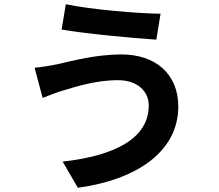

<svg xmlns="http://www.w3.org/2000/svg" viewBox="-20 -827 1040 910"><path d="M685 -327C685 -171 525 -89 277 -61L349 63C627 25 825 -108 825 -322C825 -479 714 -569 556 -569C439 -569 327 -540 254 -523C221 -516 178 -509 144 -506L182 -363C211 -374 250 -390 279 -398C330 -413 429 -447 539 -447C633 -447 685 -393 685 -327ZM292 -807 272 -687C387 -667 604 -647 721 -639L741 -762C635 -763 408 -782 292 -807Z"/></svg>

Font: Noto Sans TC
Style: Bold
Weight: 700
Designer: Ryoko NISHIZUKA 西塚涼子 (kana, bopomofo & ideographs); Paul D. Hunt (Latin, Greek & Cyrillic); Sandoll Communications 산돌커뮤니
Foundry: Adobe
Version: Version 2.004;hotconv 1.0.118;makeotfexe 2.5.65603